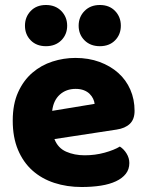

<svg xmlns="http://www.w3.org/2000/svg" viewBox="-20 -733 589 769"><path d="M198 -176Q212 -140 245 -125.5Q278 -111 319 -111Q361 -111 399 -121.5Q437 -132 460 -146Q476 -136 487 -118Q498 -100 498 -80Q498 -55 484 -37Q470 -19 444.5 -7Q419 5 384 10.5Q349 16 307 16Q248 16 197.5 -0.5Q147 -17 110 -50Q73 -83 52 -133Q31 -183 31 -250Q31 -316 52.5 -363.5Q74 -411 109.5 -441.5Q145 -472 190 -486.5Q235 -501 282 -501Q335 -501 378.5 -485Q422 -469 453.5 -441Q485 -413 502 -374Q519 -335 519 -289Q519 -255 500 -237Q481 -219 447 -214ZM283 -377Q245 -377 219.5 -354Q194 -331 189 -289L359 -317Q358 -327 353 -337.5Q348 -348 339 -357Q330 -366 316 -371.5Q302 -377 283 -377ZM249 -630Q249 -595 225.5 -571.5Q202 -548 164 -548Q126 -548 103 -571.5Q80 -595 80 -630Q80 -665 103 -689Q126 -713 164 -713Q202 -713 225.5 -689Q249 -665 249 -630ZM464 -630Q464 -595 441 -571.5Q418 -548 380 -548Q342 -548 318.5 -571.5Q295 -595 295 -630Q295 -665 318.5 -689Q342 -713 380 -713Q418 -713 441 -689Q464 -665 464 -630Z"/></svg>

Font: Baloo Paaji 2 ExtraBold
Style: Regular
Weight: 800
Designer: Shuchita Grover, Noopur Datye and Ek Type
Foundry: Ek Type
Version: Version 1.640;hotconv 1.0.111;makeotfexe 2.5.65597; ttfautoh